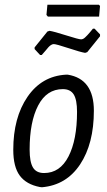

<svg xmlns="http://www.w3.org/2000/svg" viewBox="-20 -781 451 810"><path d="M397 -761 402 -756 398 -711H182L176 -718L180 -761ZM379 -660 402 -636V-628L348 -561L339 -558Q320 -561 268.5 -578Q217 -595 207 -595Q201 -595 195 -591Q189 -587 184.5 -582Q180 -577 171 -566Q162 -555 156 -549H149L126 -574V-581L180 -648L189 -651Q208 -648 260 -631.5Q312 -615 322 -615Q326 -615 330.5 -617Q335 -619 340 -624Q345 -629 349 -633Q353 -637 360.5 -646Q368 -655 372 -660ZM258 -466H266Q376 -448 376 -314Q376 -175 318 -87.5Q260 0 157 9L148 8Q91 -3 63.5 -40Q36 -77 36 -149Q36 -285 96 -372.5Q156 -460 258 -466ZM245 -405Q177 -405 141 -336Q105 -267 105 -150Q105 -98 119 -74.5Q133 -51 166 -51Q233 -51 269 -121Q305 -191 305 -309Q305 -360 291 -382.5Q277 -405 245 -405Z"/></svg>

Font: Alegreya Sans
Style: Italic
Weight: 400
Italic angle: -7°
Designer: Juan Pablo del Peral
Foundry: Huerta Tipografica
Version: Version 2.007